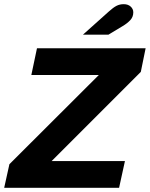

<svg xmlns="http://www.w3.org/2000/svg" viewBox="-39 -899 717 919"><path d="M-19 0 6 -113 434 -540H111L138 -668H658L635 -555L208 -128H559L531 0ZM358 -733 482 -844Q503 -863 518.5 -871Q534 -879 553 -879Q574 -879 586.5 -867.5Q599 -856 599 -840Q599 -818 584.5 -802.5Q570 -787 548 -774L480 -733Z"/></svg>

Font: Atkinson Hyperlegible Next
Style: Bold Italic
Weight: 700
Italic angle: -12°
Designer: Elliott Scott, Megan Eiswerth, Linus Boman, Theodore Petrosky, Letters from Sweden
Foundry: Applied Design Works, Letters from Sweden
Version: Version 2.001